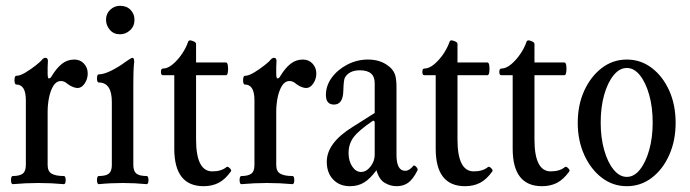

<svg xmlns="http://www.w3.org/2000/svg" viewBox="-20 -630 2374 661"><path d="M24 4Q20 4 18.5 -3Q17 -10 18.5 -17Q20 -24 24 -24Q47 -24 58 -32Q69 -40 69 -62V-285Q69 -339 36 -339Q32 -339 30.5 -346.5Q29 -354 30.5 -361.5Q32 -369 36 -369Q49 -369 68 -380.5Q87 -392 104 -405.5Q121 -419 125 -425Q131 -431 136 -431Q145 -431 145 -420Q144 -409 144 -398.5Q144 -388 144 -378Q144 -360 148 -360Q154 -360 158 -368Q175 -396 193.5 -410.5Q212 -425 236 -425Q256 -425 269 -411Q282 -397 282 -377Q282 -358 271.5 -342.5Q261 -327 247 -327Q241 -327 232.5 -330Q224 -333 214 -340Q206 -347 200.5 -349Q195 -351 190 -351Q174 -351 164 -335Q154 -319 149 -295Q144 -271 144 -245V-62Q144 -40 158 -32Q172 -24 200 -24Q204 -24 205.5 -17Q207 -10 205.5 -3Q204 4 200 4Q178 2 156.5 1Q135 0 112 0Q90 0 68.5 1Q47 2 24 4Z M393 -512Q371 -512 358 -527.5Q345 -543 345 -562Q345 -583 359.5 -596.5Q374 -610 393 -610Q416 -610 429.5 -596Q443 -582 443 -562Q443 -540 428 -526Q413 -512 393 -512ZM320 4Q316 4 314.5 -3Q313 -10 314.5 -17Q316 -24 320 -24Q345 -24 355 -32.5Q365 -41 365 -62V-279Q365 -346 320 -346Q316 -346 314.5 -353Q313 -360 314.5 -367Q316 -374 320 -374Q337 -374 362.5 -386.5Q388 -399 415 -419Q432 -431 436 -431Q442 -431 442 -417Q440 -399 439.5 -380Q439 -361 439 -342V-62Q439 -41 449.5 -32.5Q460 -24 485 -24Q489 -24 490.5 -17Q492 -10 490.5 -3Q489 4 485 4Q464 2 443.5 1Q423 0 403 0Q382 0 361 1Q340 2 320 4Z M681 11Q580 11 580 -118V-371H541Q534 -371 534 -382.5Q534 -394 541 -394Q557 -394 574.5 -408.5Q592 -423 606.5 -444.5Q621 -466 628 -487Q631 -494 643 -489Q655 -485 655 -479V-415H758Q763 -415 764.5 -404Q766 -393 764.5 -382Q763 -371 758 -371H655V-150Q655 -40 711 -40Q742 -40 760 -55Q764 -58 771 -51Q778 -44 775 -40Q755 -12 732.5 -0.5Q710 11 681 11Z M811 4Q807 4 805.5 -3Q804 -10 805.5 -17Q807 -24 811 -24Q834 -24 845 -32Q856 -40 856 -62V-285Q856 -339 823 -339Q819 -339 817.5 -346.5Q816 -354 817.5 -361.5Q819 -369 823 -369Q836 -369 855 -380.5Q874 -392 891 -405.5Q908 -419 912 -425Q918 -431 923 -431Q932 -431 932 -420Q931 -409 931 -398.5Q931 -388 931 -378Q931 -360 935 -360Q941 -360 945 -368Q962 -396 980.5 -410.5Q999 -425 1023 -425Q1043 -425 1056 -411Q1069 -397 1069 -377Q1069 -358 1058.5 -342.5Q1048 -327 1034 -327Q1028 -327 1019.5 -330Q1011 -333 1001 -340Q993 -347 987.5 -349Q982 -351 977 -351Q961 -351 951 -335Q941 -319 936 -295Q931 -271 931 -245V-62Q931 -40 945 -32Q959 -24 987 -24Q991 -24 992.5 -17Q994 -10 992.5 -3Q991 4 987 4Q965 2 943.5 1Q922 0 899 0Q877 0 855.5 1Q834 2 811 4Z M1185 11Q1149 11 1127 -12Q1105 -35 1105 -73Q1105 -138 1194 -193L1270 -241V-344Q1270 -388 1219 -388Q1183 -388 1168 -364Q1163 -357 1162 -318Q1161 -270 1130 -270Q1102 -270 1102 -303Q1102 -335 1122 -362.5Q1142 -390 1175.5 -407.5Q1209 -425 1247 -425Q1289 -425 1317 -403Q1331 -393 1338 -378Q1345 -363 1345 -331V-97Q1345 -42 1375 -42Q1389 -42 1403 -59Q1406 -63 1413 -55.5Q1420 -48 1417 -43Q1402 -13 1385.5 -1Q1369 11 1345 11Q1324 11 1304.5 -0.5Q1285 -12 1276 -44Q1254 -14 1233 -1.5Q1212 11 1185 11ZM1223 -38Q1241 -38 1255.5 -56.5Q1270 -75 1270 -97V-211L1265 -215Q1216 -182 1198 -158.5Q1180 -135 1180 -103Q1180 -76 1192.5 -57Q1205 -38 1223 -38Z M1581 11Q1480 11 1480 -118V-371H1441Q1434 -371 1434 -382.5Q1434 -394 1441 -394Q1457 -394 1474.5 -408.5Q1492 -423 1506.5 -444.5Q1521 -466 1528 -487Q1531 -494 1543 -489Q1555 -485 1555 -479V-415H1658Q1663 -415 1664.5 -404Q1666 -393 1664.5 -382Q1663 -371 1658 -371H1555V-150Q1555 -40 1611 -40Q1642 -40 1660 -55Q1664 -58 1671 -51Q1678 -44 1675 -40Q1655 -12 1632.5 -0.5Q1610 11 1581 11Z M1846 11Q1745 11 1745 -118V-371H1706Q1699 -371 1699 -382.5Q1699 -394 1706 -394Q1722 -394 1739.5 -408.5Q1757 -423 1771.5 -444.5Q1786 -466 1793 -487Q1796 -494 1808 -489Q1820 -485 1820 -479V-415H1923Q1928 -415 1929.5 -404Q1931 -393 1929.5 -382Q1928 -371 1923 -371H1820V-150Q1820 -40 1876 -40Q1907 -40 1925 -55Q1929 -58 1936 -51Q1943 -44 1940 -40Q1920 -12 1897.5 -0.5Q1875 11 1846 11Z M2138 11Q2090 11 2052 -18Q2014 -47 1991.5 -96.5Q1969 -146 1969 -207Q1969 -269 1991.5 -318Q2014 -367 2052 -396Q2090 -425 2138 -425Q2186 -425 2224 -396Q2262 -367 2284 -318Q2306 -269 2306 -207Q2306 -146 2284 -96.5Q2262 -47 2224 -18Q2186 11 2138 11ZM2138 -21Q2163 -21 2183 -46Q2203 -71 2215 -113.5Q2227 -156 2227 -208Q2227 -261 2215 -303.5Q2203 -346 2183 -371Q2163 -396 2138 -396Q2113 -396 2092.5 -371Q2072 -346 2060 -303.5Q2048 -261 2048 -208Q2048 -156 2060 -113.5Q2072 -71 2092.5 -46Q2113 -21 2138 -21Z"/></svg>

Font: Junicode Two Beta Condensed
Style: Regular
Weight: 400
Width: 3
Designer: Peter S. Baker
Foundry: Briery Creek Software
Version: Version 1.053; ttfautohint (v1.8.4)